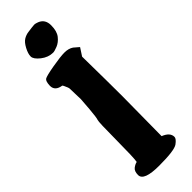

<svg xmlns="http://www.w3.org/2000/svg" viewBox="-283 -846 858 858"><g transform="rotate(-45 146.0 -417.5)"><path d="M195.8 -833Q227.5 -820.3 227.5 -782.7Q227.5 -745.1 211.7 -725.1Q195.8 -705.1 176 -697.3Q156.2 -689.5 147.9 -689.5Q117.2 -689.5 90.6 -710.4Q64 -731.4 64 -748.5Q64 -765.6 76.7 -789.6Q89.4 -813.5 104 -822.3Q118.7 -831.1 134.5 -833Q150.4 -835 159.9 -836.4Q169.4 -837.9 176.3 -837.9Q183.1 -837.9 195.8 -833ZM264.6 -40Q264.6 -28.3 243.2 -12.7Q221.7 2.9 125.2 2.9Q28.8 2.9 28.8 -34.2V-35.2Q28.8 -58.6 41.7 -68.4Q54.7 -78.1 65.9 -80.1Q70.3 -102.5 70.8 -214.8Q71.3 -327.1 75.2 -336.4Q79.1 -345.7 83.5 -396.5Q87.9 -449.2 87.9 -455.1L85.9 -523.4Q85.9 -529.8 76.2 -549.8Q73.2 -556.2 71.3 -556.6Q33.2 -562.5 32.2 -592.8V-596.2Q33.2 -622.6 42.5 -629.2Q51.8 -635.7 104.7 -645Q157.7 -654.3 183.3 -654.3Q209 -654.3 226.1 -642.6L250 -622.1L226.1 -585.4Q228.5 -416 228.5 -332L226.1 -83Q264.6 -67.9 264.6 -40Z"/></g></svg>

Font: Drukaatie burti
Style: Bold
Weight: 700
Version: Version 0.14